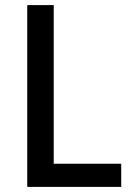

<svg xmlns="http://www.w3.org/2000/svg" viewBox="-20 -827 520 754"><path d="M87 -93V-807H191V-184H456V-93Z"/></svg>

Font: Noto Sans Telugu UI SemiCondensed Medium
Style: Regular
Weight: 500
Width: 4
Designer: Jelle Bosma - Monotype Design Team
Foundry: Monotype Imaging Inc.
Version: Version 2.005; ttfautohint (v1.8.4.7-5d5b)